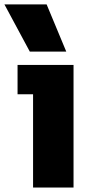

<svg xmlns="http://www.w3.org/2000/svg" viewBox="-57 -844 419 864"><path d="M241.2 -611.8H77.1L-37.1 -824.2H152.8ZM273.9 0H91.8V-419.9H22V-551.8H273.9Z"/></svg>

Font: Sora ExtraBold
Style: Regular
Weight: 800
Designer: Jonathan Barnbrook, Julián Moncada
Foundry: Barnbrook Fonts
Version: Version 2.000